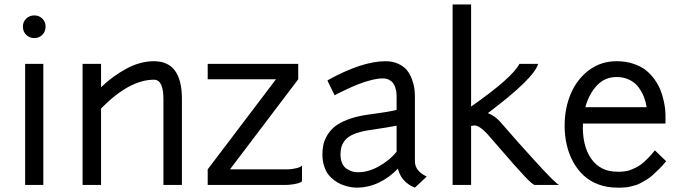

<svg xmlns="http://www.w3.org/2000/svg" viewBox="-20 -840 3107 872"><path d="M94.2 -549.8H176.8V0H94.2ZM84 -719.2Q84 -740.7 98.9 -755.4Q113.8 -770 136.2 -770Q157.7 -770 172.4 -755.4Q187 -740.7 187 -719.2Q187 -696.8 172.4 -681.9Q157.7 -667 136.2 -667Q113.8 -667 98.9 -681.9Q84 -696.8 84 -719.2Z M439 0H355V-549.8H439V-443.8Q491.2 -494.1 554 -528.1Q616.7 -562 679.2 -562Q806.2 -562 806.2 -391.1V0H722.2V-391.1Q722.2 -478 679.2 -478Q567.4 -478 439 -347.2Z M1351.6 -87.9V-17.1Q1345.7 -10.3 1327.6 -6.1Q1309.6 -2 1294.4 -1L1279.3 0H923.3V-70.8L1233.4 -480H923.3V-549.8H1334.5V-480L1024.4 -70.8H1280.3Q1286.6 -70.8 1296.1 -71.3Q1305.7 -71.8 1325 -75.9Q1344.2 -80.1 1351.6 -87.9Z M1500 -407.2 1483.4 -440.4Q1466.8 -474.1 1467.3 -475.1Q1624 -562 1731 -562Q1763.7 -562 1788.8 -550.3Q1814 -538.6 1827.9 -521.5Q1841.8 -504.4 1850.3 -481.7Q1858.9 -459 1861.6 -440.4Q1864.3 -421.9 1864.3 -403.8V-107.9Q1864.3 -63.5 1918 -38.1L1864.3 12.2Q1802.7 -12.2 1787.1 -74.2Q1749.5 -34.2 1701.2 -11Q1652.8 12.2 1599.1 12.2Q1592.8 12.2 1583.5 11.2Q1574.2 10.3 1558.8 6.6Q1543.5 2.9 1528.8 -3.2Q1514.2 -9.3 1498.5 -20.8Q1482.9 -32.2 1471.2 -47.4Q1459.5 -62.5 1451.9 -86.2Q1444.3 -109.9 1444.3 -138.2Q1444.3 -161.6 1448.5 -181.9Q1452.6 -202.1 1465.6 -224.6Q1478.5 -247.1 1499.5 -264.4Q1520.5 -281.7 1556.9 -296.1Q1593.3 -310.5 1642.1 -317.9Q1741.7 -331.1 1781.2 -340.8V-403.8Q1781.2 -412.1 1780.3 -420.4Q1779.3 -428.7 1775.6 -440.9Q1772 -453.1 1765.9 -461.9Q1759.8 -470.7 1747.6 -477.3Q1735.4 -483.9 1719.2 -483.9Q1695.3 -483.9 1664.1 -475.8Q1632.8 -467.8 1605 -456.5Q1577.1 -445.3 1553 -433.8Q1528.8 -422.4 1514.2 -415ZM1596.2 -58.1Q1645.5 -54.7 1697 -82.5Q1748.5 -110.4 1781.2 -150.9V-269Q1749.5 -262.7 1651.4 -248Q1612.3 -241.7 1586.2 -230.5Q1560.1 -219.2 1547.6 -203.6Q1535.2 -188 1530.8 -172.9Q1526.4 -157.7 1526.4 -138.2Q1526.4 -114.3 1534.7 -97.2Q1543 -80.1 1555.9 -72.5Q1568.8 -64.9 1578.4 -61.8Q1587.9 -58.6 1596.2 -58.1Z M2520.5 0H2407.7Q2395.5 -3.9 2357.7 -44.7Q2319.8 -85.4 2263.9 -150.4Q2208 -215.3 2191.9 -232.9Q2162.1 -264.2 2143.6 -269Q2133.3 -271.5 2119.6 -268.1V0H2035.6V-819.8H2119.6V-356Q2306.6 -486.8 2338.9 -549.8H2423.8Q2406.7 -484.9 2195.8 -326.2Q2226.6 -314.5 2251.5 -287.1Q2322.8 -204.1 2416 -102.1Q2509.3 0 2520.5 0Z M2544.4 -269Q2544.4 -349.6 2573 -415.8Q2601.6 -481.9 2655.8 -522Q2710 -562 2780.3 -562Q2822.3 -562 2856.9 -550.3Q2891.6 -538.6 2914.1 -520.5Q2936.5 -502.4 2953.6 -478Q2970.7 -453.6 2979.7 -430.7Q2988.8 -407.7 2994.1 -383.3Q2999.5 -358.9 3001 -344Q3002.4 -329.1 3002.4 -317.9V-278.8H2627.4Q2623.5 -179.2 2664.8 -119.6Q2706.1 -60.1 2784.2 -60.1Q2794.9 -60.1 2799.1 -60.1Q2803.2 -60.1 2816.9 -61.8Q2830.6 -63.5 2839.6 -66.7Q2848.6 -69.8 2864 -76.9Q2879.4 -84 2892.3 -94Q2905.3 -104 2921.9 -120.4Q2938.5 -136.7 2954.1 -157.2L3005.4 -107.9Q2989.3 -87.9 2972.4 -71.3Q2955.6 -54.7 2942.1 -42.7Q2928.7 -30.8 2912.4 -21.5Q2896 -12.2 2885.7 -6.6Q2875.5 -1 2859.9 2.9Q2844.2 6.8 2837.6 8.5Q2831.1 10.3 2816.7 11.2Q2802.2 12.2 2799.6 12.2Q2796.9 12.2 2784.2 12.2Q2737.3 12.2 2698 -2.4Q2658.7 -17.1 2630.6 -43.2Q2602.5 -69.3 2583 -105Q2563.5 -140.6 2554 -181.9Q2544.4 -223.1 2544.4 -269ZM2780.3 -490.2Q2727.5 -490.2 2691.7 -452.6Q2655.8 -415 2638.2 -353H2917Q2913.1 -377 2904.8 -398.7Q2896.5 -420.4 2881.1 -442.1Q2865.7 -463.9 2839.6 -477.1Q2813.5 -490.2 2780.3 -490.2Z"/></svg>

Font: Junction Regular
Style: Regular
Weight: 500
Designer: Caroline Hadilaksono
Foundry: Caroline Hadilaksono
Version: Version 1.056